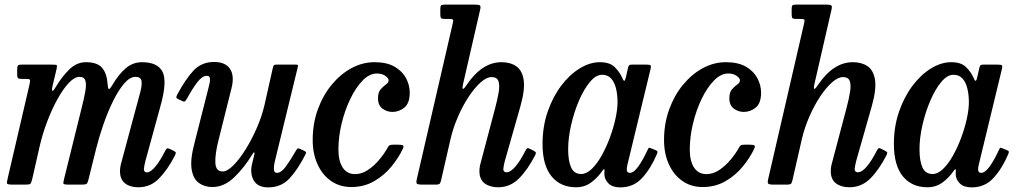

<svg xmlns="http://www.w3.org/2000/svg" viewBox="-20 -800 4422 832"><path d="M74 -520H205Q221 -520 224.8 -518.2Q228.5 -516.5 225.5 -502.5L209 -433Q203.5 -410 206.8 -406.5Q210 -403 225 -428.5Q250.5 -470.5 281.8 -500.5Q313 -530.5 353 -530.5Q401.5 -530.5 422.5 -506Q443.5 -481.5 446.5 -434Q448 -414.5 452.2 -414Q456.5 -413.5 467.5 -432.5Q494.5 -478.5 525.2 -504.5Q556 -530.5 595.5 -530.5Q662.5 -530.5 684 -489.5Q705.5 -448.5 675.5 -341L610 -102Q608 -95 605.8 -83.2Q603.5 -71.5 603.5 -68Q603.5 -53 616.5 -53Q632.5 -53 653.8 -78.8Q675 -104.5 695 -145Q699.5 -153.5 703 -156.2Q706.5 -159 716 -154.5L730.5 -147.5Q740 -143 741.5 -139.5Q743 -136 737.5 -125Q705 -62.5 668.2 -25.5Q631.5 11.5 580 11.5Q543.5 11.5 521.8 -5.5Q500 -22.5 500 -58.5Q500 -76 506 -96.5L568 -327Q579 -367.5 587.5 -399Q596 -430.5 593.2 -448.8Q590.5 -467 567 -467Q543 -467 518.2 -438.2Q493.5 -409.5 470.5 -363Q447.5 -316.5 428.5 -262Q409.5 -207.5 396.5 -155.5L363 -20.5Q360 -8 355.8 -4Q351.5 0 335 0H278.5Q256.5 0 255 -4.2Q253.5 -8.5 258 -26L333.5 -331Q343.5 -370.5 349.2 -401.2Q355 -432 350.2 -449.5Q345.5 -467 324.5 -467Q302.5 -467 277.5 -440Q252.5 -413 228.2 -369Q204 -325 184 -272Q164 -219 152 -166.5L119 -21.5Q115.5 -8 112 -4Q108.5 0 91 0H35Q12 0 10.5 -5Q9 -10 13.5 -28L108 -434.5Q111.5 -450 109.8 -454Q108 -458 93.5 -458H76.5Q63 -458 58.8 -460.8Q54.5 -463.5 54.5 -477.5V-497Q54.5 -511 57.2 -515.5Q60 -520 74 -520Z M747.5 -389Q783 -456 818.2 -493.8Q853.5 -531.5 907.5 -531.5Q957.5 -531.5 977.2 -500.8Q997 -470 982.5 -415L927 -193Q911.5 -132 913.2 -94.5Q915 -57 945 -57Q964.5 -57 990.8 -83Q1017 -109 1043.8 -151.8Q1070.5 -194.5 1092.8 -245.5Q1115 -296.5 1126.5 -346.5L1163 -509Q1164.5 -515 1167.2 -517.5Q1170 -520 1177.5 -520H1259Q1268.5 -520 1270.5 -518.5Q1272.5 -517 1270.5 -509.5L1170 -97Q1166.5 -82 1166.8 -66.5Q1167 -51 1180.5 -51Q1198.5 -51 1218.5 -78.2Q1238.5 -105.5 1261 -145Q1266 -153.5 1269.2 -156Q1272.5 -158.5 1280 -155L1296 -147.5Q1304 -144 1305.8 -140.8Q1307.5 -137.5 1302.5 -128.5Q1270 -65 1234.2 -26.5Q1198.5 12 1142 12Q1097.5 12 1080 -17.5Q1062.5 -47 1072 -89L1081.5 -128Q1084 -139 1081.5 -139.8Q1079 -140.5 1075 -133.5Q1038 -72.5 994.2 -31Q950.5 10.5 900.5 10.5Q866.5 10.5 842 -7Q817.5 -24.5 810.5 -65.8Q803.5 -107 822.5 -179L883 -417.5Q885 -425.5 888 -438.2Q891 -451 889.5 -461.2Q888 -471.5 876.5 -471.5Q856.5 -471.5 835.2 -444Q814 -416.5 790 -372.5Q785.5 -365 782 -361.5Q778.5 -358 770.5 -362L753 -370Q745 -374 744.2 -377.5Q743.5 -381 747.5 -389Z M1755.5 -398.5Q1755.5 -352.5 1732.2 -333.8Q1709 -315 1680.5 -315Q1657 -315 1637.5 -329.2Q1618 -343.5 1618 -374Q1618 -400 1629.5 -413Q1641 -426 1652.5 -434Q1664 -442 1664 -452Q1664 -461 1649.8 -471.2Q1635.5 -481.5 1613 -481.5Q1581 -481.5 1551.2 -451Q1521.5 -420.5 1497.8 -371Q1474 -321.5 1460.2 -264Q1446.5 -206.5 1446.5 -152Q1446.5 -102.5 1465 -74Q1483.5 -45.5 1519 -45.5Q1548 -45.5 1575.2 -64Q1602.5 -82.5 1624.5 -109.2Q1646.5 -136 1660 -160.5Q1663.5 -167.5 1667.8 -170.2Q1672 -173 1683.5 -173H1706.5Q1721.5 -173 1726.2 -169.8Q1731 -166.5 1726 -156Q1708 -117.5 1676.8 -79Q1645.5 -40.5 1601.5 -15Q1557.5 10.5 1502.5 10.5Q1452 10.5 1414.2 -16Q1376.5 -42.5 1355.8 -88.5Q1335 -134.5 1335 -193Q1335 -264.5 1357.2 -325.8Q1379.5 -387 1417.5 -433Q1455.5 -479 1503.2 -504.8Q1551 -530.5 1603 -530.5Q1656.5 -530.5 1690.2 -510.8Q1724 -491 1739.8 -460.8Q1755.5 -430.5 1755.5 -398.5Z M2298.5 -126.5Q2266 -63.5 2228.2 -26Q2190.5 11.5 2138.5 11.5Q2102.5 11.5 2080 -5.5Q2057.5 -22.5 2057.5 -58.5Q2057.5 -76 2063.5 -96.5L2124.5 -327Q2135.5 -368 2140.8 -399.2Q2146 -430.5 2140 -448.2Q2134 -466 2110.5 -466Q2088.5 -466 2062.5 -442.8Q2036.5 -419.5 2010.8 -380.5Q1985 -341.5 1964.5 -294.2Q1944 -247 1932.5 -198.5L1892 -21.5Q1889.5 -9.5 1886 -4.8Q1882.5 0 1867 0H1810.5Q1790 0 1786.2 -4.5Q1782.5 -9 1786.5 -25L1942 -699Q1945.5 -712 1942.5 -715Q1939.5 -718 1927.5 -718H1906Q1894 -718 1891 -722Q1888 -726 1888 -739.5V-759.5Q1888 -772.5 1891 -776.2Q1894 -780 1907 -780H2038.5Q2056.5 -780 2060.2 -776Q2064 -772 2060.5 -757.5L1987 -437.5Q1977.5 -394.5 2002.5 -432.5Q2069 -530.5 2153 -530.5Q2191.5 -530.5 2217.2 -512.8Q2243 -495 2249.2 -453.5Q2255.5 -412 2235.5 -341L2167.5 -102Q2165.5 -95 2163.2 -83.2Q2161 -71.5 2161 -68Q2161 -53.5 2174.5 -53.5Q2193 -53.5 2214.5 -79.5Q2236 -105.5 2256 -145.5Q2261 -154.5 2264.2 -157.2Q2267.5 -160 2276.5 -155L2294 -146Q2302 -141.5 2302.2 -138.2Q2302.5 -135 2298.5 -126.5Z M2826.5 -132Q2800.5 -70.5 2763 -29.2Q2725.5 12 2668 12Q2634.5 12 2617.5 -4.5Q2600.5 -21 2599 -42.5Q2598.5 -49.5 2599 -53.5Q2599.5 -57.5 2599.5 -61Q2599.5 -73 2590.5 -60Q2569.5 -29.5 2541.2 -9Q2513 11.5 2476.5 11.5Q2408.5 11.5 2369.8 -36.2Q2331 -84 2331 -176Q2331 -251.5 2353.2 -316Q2375.5 -380.5 2411.8 -428.5Q2448 -476.5 2492 -503.5Q2536 -530.5 2579.5 -530.5Q2623 -530.5 2644.5 -508.5Q2666 -486.5 2675.5 -464.5Q2681 -450.5 2684.8 -449.8Q2688.5 -449 2692 -464.5L2701.5 -506.5Q2703 -513.5 2706 -516.8Q2709 -520 2718 -520H2781.5Q2797 -520 2799.5 -516.2Q2802 -512.5 2799 -500.5L2698.5 -85Q2696 -75 2696 -65.5Q2696 -51 2709.5 -51Q2726.5 -51 2746.5 -79.2Q2766.5 -107.5 2785.5 -149Q2789 -156.5 2790.8 -158.8Q2792.5 -161 2801 -157.5L2820.5 -149.5Q2828 -146.5 2829 -143.5Q2830 -140.5 2826.5 -132ZM2656 -357Q2656 -388 2649.8 -415.2Q2643.5 -442.5 2628.8 -459.2Q2614 -476 2589 -476Q2562.5 -476 2536.5 -445Q2510.5 -414 2489.2 -364.8Q2468 -315.5 2455 -259.2Q2442 -203 2442 -153Q2442 -103 2454.8 -74.5Q2467.5 -46 2498.5 -46Q2521.5 -46 2544.5 -68.2Q2567.5 -90.5 2587.5 -126.5Q2607.5 -162.5 2623 -204.2Q2638.5 -246 2647.2 -286.5Q2656 -327 2656 -357Z M3278 -398.5Q3278 -352.5 3254.8 -333.8Q3231.5 -315 3203 -315Q3179.5 -315 3160 -329.2Q3140.5 -343.5 3140.5 -374Q3140.5 -400 3152 -413Q3163.5 -426 3175 -434Q3186.5 -442 3186.5 -452Q3186.5 -461 3172.2 -471.2Q3158 -481.5 3135.5 -481.5Q3103.5 -481.5 3073.8 -451Q3044 -420.5 3020.2 -371Q2996.5 -321.5 2982.8 -264Q2969 -206.5 2969 -152Q2969 -102.5 2987.5 -74Q3006 -45.5 3041.5 -45.5Q3070.5 -45.5 3097.8 -64Q3125 -82.5 3147 -109.2Q3169 -136 3182.5 -160.5Q3186 -167.5 3190.2 -170.2Q3194.5 -173 3206 -173H3229Q3244 -173 3248.8 -169.8Q3253.5 -166.5 3248.5 -156Q3230.5 -117.5 3199.2 -79Q3168 -40.5 3124 -15Q3080 10.5 3025 10.5Q2974.5 10.5 2936.8 -16Q2899 -42.5 2878.2 -88.5Q2857.5 -134.5 2857.5 -193Q2857.5 -264.5 2879.8 -325.8Q2902 -387 2940 -433Q2978 -479 3025.8 -504.8Q3073.5 -530.5 3125.5 -530.5Q3179 -530.5 3212.8 -510.8Q3246.5 -491 3262.2 -460.8Q3278 -430.5 3278 -398.5Z M3821 -126.5Q3788.5 -63.5 3750.8 -26Q3713 11.5 3661 11.5Q3625 11.5 3602.5 -5.5Q3580 -22.5 3580 -58.5Q3580 -76 3586 -96.5L3647 -327Q3658 -368 3663.2 -399.2Q3668.5 -430.5 3662.5 -448.2Q3656.5 -466 3633 -466Q3611 -466 3585 -442.8Q3559 -419.5 3533.2 -380.5Q3507.5 -341.5 3487 -294.2Q3466.5 -247 3455 -198.5L3414.5 -21.5Q3412 -9.5 3408.5 -4.8Q3405 0 3389.5 0H3333Q3312.5 0 3308.8 -4.5Q3305 -9 3309 -25L3464.5 -699Q3468 -712 3465 -715Q3462 -718 3450 -718H3428.5Q3416.5 -718 3413.5 -722Q3410.5 -726 3410.5 -739.5V-759.5Q3410.5 -772.5 3413.5 -776.2Q3416.5 -780 3429.5 -780H3561Q3579 -780 3582.8 -776Q3586.5 -772 3583 -757.5L3509.5 -437.5Q3500 -394.5 3525 -432.5Q3591.5 -530.5 3675.5 -530.5Q3714 -530.5 3739.8 -512.8Q3765.5 -495 3771.8 -453.5Q3778 -412 3758 -341L3690 -102Q3688 -95 3685.8 -83.2Q3683.5 -71.5 3683.5 -68Q3683.5 -53.5 3697 -53.5Q3715.5 -53.5 3737 -79.5Q3758.5 -105.5 3778.5 -145.5Q3783.5 -154.5 3786.8 -157.2Q3790 -160 3799 -155L3816.5 -146Q3824.5 -141.5 3824.8 -138.2Q3825 -135 3821 -126.5Z M4349 -132Q4323 -70.5 4285.5 -29.2Q4248 12 4190.5 12Q4157 12 4140 -4.5Q4123 -21 4121.5 -42.5Q4121 -49.5 4121.5 -53.5Q4122 -57.5 4122 -61Q4122 -73 4113 -60Q4092 -29.5 4063.8 -9Q4035.5 11.5 3999 11.5Q3931 11.5 3892.2 -36.2Q3853.5 -84 3853.5 -176Q3853.5 -251.5 3875.8 -316Q3898 -380.5 3934.2 -428.5Q3970.5 -476.5 4014.5 -503.5Q4058.5 -530.5 4102 -530.5Q4145.5 -530.5 4167 -508.5Q4188.5 -486.5 4198 -464.5Q4203.5 -450.5 4207.2 -449.8Q4211 -449 4214.5 -464.5L4224 -506.5Q4225.5 -513.5 4228.5 -516.8Q4231.5 -520 4240.5 -520H4304Q4319.5 -520 4322 -516.2Q4324.5 -512.5 4321.5 -500.5L4221 -85Q4218.5 -75 4218.5 -65.5Q4218.5 -51 4232 -51Q4249 -51 4269 -79.2Q4289 -107.5 4308 -149Q4311.5 -156.5 4313.2 -158.8Q4315 -161 4323.5 -157.5L4343 -149.5Q4350.5 -146.5 4351.5 -143.5Q4352.5 -140.5 4349 -132ZM4178.5 -357Q4178.5 -388 4172.2 -415.2Q4166 -442.5 4151.2 -459.2Q4136.5 -476 4111.5 -476Q4085 -476 4059 -445Q4033 -414 4011.8 -364.8Q3990.5 -315.5 3977.5 -259.2Q3964.5 -203 3964.5 -153Q3964.5 -103 3977.2 -74.5Q3990 -46 4021 -46Q4044 -46 4067 -68.2Q4090 -90.5 4110 -126.5Q4130 -162.5 4145.5 -204.2Q4161 -246 4169.8 -286.5Q4178.5 -327 4178.5 -357Z"/></svg>

Font: Besley* Narrow Medium
Style: Italic
Weight: 500
Width: 4
Italic angle: -13°
Designer: Owen Earl
Foundry: indestructible type*
Version: Version 3.000; ttfautohint (v1.8.3)